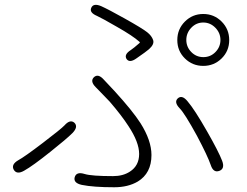

<svg xmlns="http://www.w3.org/2000/svg" viewBox="-20 -764 1040 810"><path d="M462 26Q374 26 325 16Q289 8 295 -16Q302 -41 337 -30Q366 -21 457 -21Q499 -21 528 -40Q567 -65 567 -114.5Q567 -164 522 -232Q493 -277 443 -335Q431 -348 419 -360L384 -396Q359 -421 376 -438Q394 -455 418 -428L463 -380Q539 -297 573 -244Q619 -171 619 -110Q619 -33 561 2Q520 26 462 26ZM82 -44Q51 -26 38 -48Q26 -70 57 -88Q83 -102 160.5 -161Q238 -220 252 -235Q276 -262 294 -246Q311 -229 286 -203Q261 -178 193 -124Q118 -64 82 -44ZM905 -43Q880 -34 869 -68Q856 -106 811 -191Q759 -286 738 -307Q713 -333 730 -349Q748 -365 771 -337Q801 -302 854 -209Q902 -125 917 -86Q930 -52 905 -43ZM837.5 -486Q792 -486 760 -517.5Q728 -549 728 -595Q728 -641 760 -673Q792 -705 837.5 -705Q883 -705 915 -673Q947 -641 947 -595Q947 -549 915 -517.5Q883 -486 837.5 -486ZM556 -518Q527 -497 514 -515Q502 -534 532 -553Q544 -561 568 -582Q572 -585 568 -588Q540 -613 473 -651Q409 -688 389 -697Q356 -711 365 -731Q374 -752 407 -738Q438 -724 506 -686Q581 -644 601 -628Q620 -613 626 -595Q632 -577 608 -556Q598 -547 556 -518ZM838 -523Q868 -523 889 -544.5Q910 -566 910 -595.5Q910 -625 888.5 -647Q867 -669 837.5 -669Q808 -669 787 -647Q766 -625 766 -595.5Q766 -566 787 -544.5Q808 -523 838 -523Z"/></svg>

Font: Resource Han Rounded KR Light
Style: Regular
Weight: 300
Designer: Cyano Hao (round all glyphs); Ryoko NISHIZUKA 西塚涼子 (kana, bopomofo & ideographs); Paul D. Hunt (Latin, Greek & Cyrillic)
Foundry: Cyano Hao
Version: 0.990